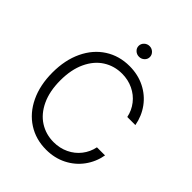

<svg xmlns="http://www.w3.org/2000/svg" viewBox="-246 -1031 1180 1180"><g transform="rotate(45 344.5 -441.0)"><path d="M360.4 -651.4Q293 -651.4 238.5 -616.7Q184.1 -582 152.6 -514.6Q121.1 -447.3 121.1 -353.5Q121.1 -259.8 152.6 -192.4Q184.1 -125 238.5 -90.3Q293 -55.7 360.4 -55.7Q413.1 -55.7 457.8 -76.9Q502.4 -98.1 532 -136Q561.5 -173.8 571.3 -221.7H641.6Q629.9 -155.8 591.3 -103Q552.7 -50.3 493.2 -20.3Q433.6 9.8 360.4 9.8Q271 9.8 201.2 -34.9Q131.3 -79.6 92 -162.1Q52.7 -244.6 52.7 -353.5Q52.7 -462.4 92 -544.9Q131.3 -627.4 201.2 -672.1Q271 -716.8 360.4 -716.8Q433.6 -716.8 493.2 -687Q552.7 -657.2 591.1 -604.7Q629.4 -552.2 641.6 -485.4H571.3Q561.5 -533.2 532 -571Q502.4 -608.9 457.8 -630.1Q413.1 -651.4 360.4 -651.4ZM311.5 -843.8Q311.5 -862.8 325.9 -876.7Q340.3 -890.6 360.4 -890.6Q380.4 -890.6 394.8 -876.7Q409.2 -862.8 409.2 -843.8Q409.2 -824.7 394.8 -811.3Q380.4 -797.9 360.4 -797.9Q340.3 -797.9 325.9 -811.3Q311.5 -824.7 311.5 -843.8Z"/></g></svg>

Font: Pretendard GOV Light
Style: Regular
Weight: 300
Designer: Base glyphs from Inter by Rasmus Andersson; Hangeul glyphs from Noto Sans CJK(Source Han Sans) by Jang Soo-young and Kan
Foundry: Kil Hyung-jin
Version: Version 1.309